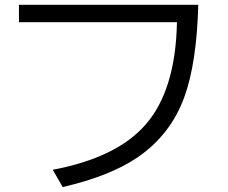

<svg xmlns="http://www.w3.org/2000/svg" viewBox="-20 -739 940 791"><path d="M58.1 -719.2H796.9Q790.5 -479 739.3 -338.9Q682.6 -183.1 545.4 -89.8Q432.1 -13.2 238.3 31.7L197.3 -39.6Q461.4 -89.4 580.1 -226.1Q703.6 -367.7 709 -647.5H58.1Z"/></svg>

Font: BIZ UDPGothic
Style: Regular
Weight: 400
Designer: TypeBank Co., Ltd.
Foundry: Morisawa Inc.
Version: Version 1.051